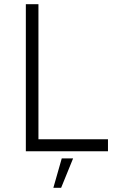

<svg xmlns="http://www.w3.org/2000/svg" viewBox="-20 -720 577 914"><path d="M103 0H494V-57H163V-700H103ZM234 174H271L328 34H274Z"/></svg>

Font: Fixel Display Light
Style: Regular
Weight: 300
Designer: AlfaBravo + MacPaw
Foundry: Kyrylo Tkachov, Marchela Mozhyna, Serhii Makarenko, Maria Weinstein, Zakhar Kryvoshyya
Version: Version 1.211